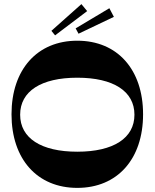

<svg xmlns="http://www.w3.org/2000/svg" viewBox="-20 -906 752 934"><path d="M356 8C551 8 676 -132 676 -350C676 -568 551 -708 356 -708C161 -708 36 -568 36 -350C36 -132 161 8 356 8ZM78 -348C78 -462 180 -528 356 -528C532 -528 634 -462 634 -348C634 -234 532 -168 356 -168C180 -168 78 -234 78 -348ZM230 -756 248 -734 404 -852 376 -886ZM348 -768 362 -742 534 -824 512 -866Z"/></svg>

Font: Ribes
Style: Bold
Weight: 900
Designer: Luigi Gorlero
Foundry: Collletttivo
Version: Version 2.100;Glyphs 3.1.2 (3151)